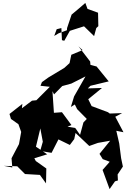

<svg xmlns="http://www.w3.org/2000/svg" viewBox="-20 -1168 958 1314"><path d="M400 -976 404 -893 420 -889 458 -957 555 -988 624 -921 639 -976 653 -989 651 -1081 579 -1107 564 -1148C533 -1121 502 -1094 470 -1068L439 -976L438 -961L381 -940L351 -922L368 -968ZM545 -825 468 -793 456 -736 421 -704 310 -637 267 -606 257 -581 321 -574 229 -482 199 -479 130 -427 133 -457 45 -388 55 -354 106 -318 125 -265 110 -182 59 -85 64 -22 6 -33 98 -30 151 23 253 29 295 87 297 -15 225 -66 215 -85 303 -112 226 -164 256 -289 273 -198 255 -135 333 -122 380 -214 458 -176 488 -216 497 -258 591 -169 650 -190 734 -205 661 -115 683 -79 731 -61 682 -5 730 126 767 73 787 67 785 26 821 -28 809 -85 796 -186 776 -273 825 -263 769 -369 816 -394 731 -391 719 -400 607 -442 584 -489 678 -566 581 -563 599 -581 724 -611 641 -713 599 -724 597 -747 517 -851ZM551 -330 528 -245 495 -292 442 -301 469 -312 404 -400 349 -396 339 -544 350 -522 406 -579 468 -596 565 -645 487 -508 465 -436 492 -453 508 -421 574 -354Z"/></svg>

Font: Hussar Lance
Style: ExBd
Weight: 700
Foundry: Cannot Into Space Fonts, PlusOne Fonts
Version: Version 2.270